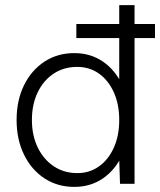

<svg xmlns="http://www.w3.org/2000/svg" viewBox="-20 -720 627 752"><path d="M279 -571V-626H587V-571ZM450 0 447 -93V-700H507V0ZM271 12Q205 12 154 -21.5Q103 -55 74 -114.5Q45 -174 45 -250Q45 -327 74 -386Q103 -445 154 -478.5Q205 -512 271 -512Q335 -512 383.5 -478.5Q432 -445 459.5 -386Q487 -327 487 -250Q487 -174 459.5 -114.5Q432 -55 383.5 -21.5Q335 12 271 12ZM283 -42Q331 -42 368 -68.5Q405 -95 426 -142Q447 -189 447 -250Q447 -311 426 -358Q405 -405 368 -431.5Q331 -458 282 -458Q230 -458 190 -431.5Q150 -405 127.5 -358Q105 -311 105 -250Q105 -189 128 -142Q151 -95 191 -68.5Q231 -42 283 -42Z"/></svg>

Font: Figtree Light
Style: Regular
Weight: 300
Designer: Erik Kennedy
Foundry: Erik Kennedy
Version: Version 2.001;gftools[0.9.30]